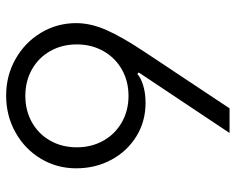

<svg xmlns="http://www.w3.org/2000/svg" viewBox="-90 -656 757 616"><g transform="rotate(90 288.0 -348.5)"><path d="M54.7 -214.8Q54.7 -261.7 76.9 -312Q99.1 -362.3 146.5 -433.6L328.1 -707H407.2L212.9 -415.5L217.8 -411.1Q231 -422.9 255.6 -430.2Q280.3 -437.5 310.5 -437.5Q370.1 -437.5 418 -408Q465.8 -378.4 493.2 -327.6Q520.5 -276.9 520.5 -214.8Q520.5 -152.8 489.5 -101.3Q458.5 -49.8 405 -20Q351.6 9.8 287.1 9.8Q223.1 9.8 169.9 -20.3Q116.7 -50.3 85.7 -101.8Q54.7 -153.3 54.7 -214.8ZM453.1 -216.8Q453.1 -264.2 431.9 -302Q410.6 -339.8 373 -361.3Q335.4 -382.8 288.1 -382.8Q240.7 -382.8 203.1 -361.3Q165.5 -339.8 144.3 -302Q123 -264.2 123 -216.8Q123 -169.4 144.3 -131.8Q165.5 -94.2 203.1 -73Q240.7 -51.8 288.1 -51.8Q335.4 -51.8 373 -73Q410.6 -94.2 431.9 -131.8Q453.1 -169.4 453.1 -216.8Z"/></g></svg>

Font: Pretendard GOV Light
Style: Regular
Weight: 300
Designer: Base glyphs from Inter by Rasmus Andersson; Hangeul glyphs from Noto Sans CJK(Source Han Sans) by Jang Soo-young and Kan
Foundry: Kil Hyung-jin
Version: Version 1.309